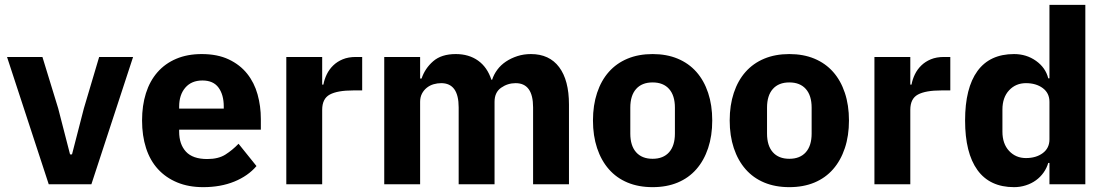

<svg xmlns="http://www.w3.org/2000/svg" viewBox="-20 -760 4566 792"><path d="M181 0 9 -525H155L220 -313L269 -123H277L326 -313L389 -525H529L357 0Z M818 12Q758 12 711 -7.5Q664 -27 631.5 -62.5Q599 -98 582.5 -149Q566 -200 566 -263Q566 -325 582 -375.5Q598 -426 629.5 -462Q661 -498 707 -517.5Q753 -537 812 -537Q877 -537 923.5 -515Q970 -493 999.5 -456Q1029 -419 1042.5 -370.5Q1056 -322 1056 -269V-225H719V-217Q719 -165 747 -134.5Q775 -104 835 -104Q881 -104 910 -122.5Q939 -141 964 -167L1038 -75Q1003 -34 946.5 -11Q890 12 818 12ZM815 -428Q770 -428 744.5 -398.5Q719 -369 719 -320V-312H903V-321Q903 -369 881.5 -398.5Q860 -428 815 -428Z M1161 0V-525H1309V-411H1314Q1318 -433 1328 -453.5Q1338 -474 1354.5 -490Q1371 -506 1394 -515.5Q1417 -525 1448 -525H1474V-387H1437Q1372 -387 1340.5 -370Q1309 -353 1309 -307V0Z M1565 0V-525H1713V-436H1719Q1733 -478 1767 -507.5Q1801 -537 1860 -537Q1914 -537 1952 -510Q1990 -483 2007 -431H2010Q2017 -453 2031.5 -472.5Q2046 -492 2067 -506Q2088 -520 2114 -528.5Q2140 -537 2170 -537Q2246 -537 2286.5 -483Q2327 -429 2327 -329V0H2179V-317Q2179 -417 2107 -417Q2074 -417 2047 -398Q2020 -379 2020 -340V0H1872V-317Q1872 -417 1800 -417Q1784 -417 1768.5 -412.5Q1753 -408 1740.5 -398Q1728 -388 1720.5 -373.5Q1713 -359 1713 -340V0Z M2672 12Q2614 12 2568.5 -7Q2523 -26 2491.5 -62Q2460 -98 2443 -149Q2426 -200 2426 -263Q2426 -326 2443 -377Q2460 -428 2491.5 -463.5Q2523 -499 2568.5 -518Q2614 -537 2672 -537Q2730 -537 2775.5 -518Q2821 -499 2852.5 -463.5Q2884 -428 2901 -377Q2918 -326 2918 -263Q2918 -200 2901 -149Q2884 -98 2852.5 -62Q2821 -26 2775.5 -7Q2730 12 2672 12ZM2672 -105Q2716 -105 2740 -132Q2764 -159 2764 -209V-316Q2764 -366 2740 -393Q2716 -420 2672 -420Q2628 -420 2604 -393Q2580 -366 2580 -316V-209Q2580 -159 2604 -132Q2628 -105 2672 -105Z M3236 12Q3178 12 3132.5 -7Q3087 -26 3055.5 -62Q3024 -98 3007 -149Q2990 -200 2990 -263Q2990 -326 3007 -377Q3024 -428 3055.5 -463.5Q3087 -499 3132.5 -518Q3178 -537 3236 -537Q3294 -537 3339.5 -518Q3385 -499 3416.5 -463.5Q3448 -428 3465 -377Q3482 -326 3482 -263Q3482 -200 3465 -149Q3448 -98 3416.5 -62Q3385 -26 3339.5 -7Q3294 12 3236 12ZM3236 -105Q3280 -105 3304 -132Q3328 -159 3328 -209V-316Q3328 -366 3304 -393Q3280 -420 3236 -420Q3192 -420 3168 -393Q3144 -366 3144 -316V-209Q3144 -159 3168 -132Q3192 -105 3236 -105Z M3587 0V-525H3735V-411H3740Q3744 -433 3754 -453.5Q3764 -474 3780.5 -490Q3797 -506 3820 -515.5Q3843 -525 3874 -525H3900V-387H3863Q3798 -387 3766.5 -370Q3735 -353 3735 -307V0Z M4309 -88H4304Q4298 -67 4285 -48.5Q4272 -30 4253.5 -16.5Q4235 -3 4211.5 4.5Q4188 12 4163 12Q4063 12 4012 -58.5Q3961 -129 3961 -263Q3961 -397 4012 -467Q4063 -537 4163 -537Q4214 -537 4253.5 -509Q4293 -481 4304 -437H4309V-740H4457V0H4309ZM4212 -108Q4254 -108 4281.5 -128.5Q4309 -149 4309 -185V-340Q4309 -376 4281.5 -396.5Q4254 -417 4212 -417Q4170 -417 4142.5 -387.5Q4115 -358 4115 -308V-217Q4115 -167 4142.5 -137.5Q4170 -108 4212 -108Z"/></svg>

Font: IBM Plex Sans Devanagari
Style: Bold
Weight: 700
Designer: Mike Abbink, Paul van der Laan, Pieter van Rosmalen, Erin McLaughlin
Foundry: Bold Monday
Version: Version 1.1